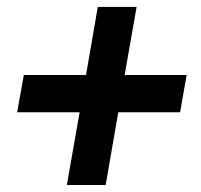

<svg xmlns="http://www.w3.org/2000/svg" viewBox="-20 -609 585 558"><path d="M342.3 -391.1H522.5L503.4 -282.7H323.7L287.1 -71.3H174.3L211.4 -282.7H29.8L49.3 -391.1H230L264.2 -588.9H377Z"/></svg>

Font: Roboto Medium
Style: Italic
Weight: 500
Italic angle: -12°
Designer: Google
Version: Version 2.134; 2016